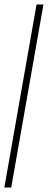

<svg xmlns="http://www.w3.org/2000/svg" viewBox="-64 -731 216 864"><path d="M-44.5 113 100.5 -711H131.5L-13.5 113Z"/></svg>

Font: Anybody ExtraLight
Style: Italic
Weight: 200
Italic angle: -10°
Designer: Tyler Finck
Foundry: Etcetera Type Company
Version: Version 1.010; ttfautohint (v1.8.3) -l 8 -r 50 -G 200 -x 14 